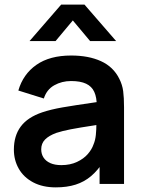

<svg xmlns="http://www.w3.org/2000/svg" viewBox="-20 -795 616 830"><path d="M107.7 -617.5 244.3 -775H345.3L482 -617.5H369.5L294.8 -706.7L220.2 -617.5ZM221.2 15Q164.4 15 123.4 -6.7Q82.4 -28.4 61.2 -65.6Q40 -102.8 40 -148Q40 -208.2 69.8 -248.1Q99.5 -288.1 162.8 -309.5Q199.7 -321.9 249.8 -330.7Q299.9 -339.4 392.2 -352.7Q404.6 -354.6 417.2 -356.2Q429.8 -357.9 441.7 -359.8L398.3 -335.7Q398.6 -373.6 387.6 -397.6Q376.7 -421.6 352.2 -433.1Q327.7 -444.7 287.3 -444.7Q247.2 -444.7 214.5 -426.3Q181.8 -407.9 169.5 -369.2L59.3 -403.7Q79.8 -474.4 137.4 -514.7Q195 -555 287.7 -555Q362.9 -555 416.5 -530.6Q470.1 -506.2 495.7 -454.5Q508.8 -428.8 512.5 -401Q516.2 -373.2 516.2 -331.3V0H410.5V-117.2L428 -97.8Q403.1 -58.6 373.7 -33.7Q344.3 -8.8 306.9 3.1Q269.5 15 221.2 15ZM245 -81.2Q283.4 -81.2 312.6 -94.9Q341.8 -108.6 359.5 -129Q377.2 -149.4 384.3 -170.7Q391.9 -188.3 394.3 -211.4Q396.7 -234.4 396.7 -261.5V-271.7L433.7 -260.5L390 -253.4Q322.3 -243.1 286 -236.1Q249.7 -229.1 223.5 -220.5Q191.2 -208.6 174.7 -191.8Q158.2 -174.9 158.2 -149.5Q158.2 -129.3 168.2 -113.9Q178.2 -98.5 197.6 -89.8Q217.1 -81.2 245 -81.2Z"/></svg>

Font: Hauora
Style: Regular
Weight: 400
Designer: Wayne Shih
Foundry: WCYS
Version: Version 1.001